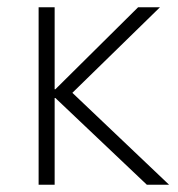

<svg xmlns="http://www.w3.org/2000/svg" viewBox="-20 -507 488 527"><path d="M86 0V-487H130V-262H132L359 -487H419L161 -235V-269L444 0H383L132 -238H130V0Z"/></svg>

Font: Nunito Sans 10pt SemiCondensed ExtraLight
Style: Regular
Weight: 250
Width: 4
Designer: Vernon Adams
Foundry: Vernon Adams
Version: Version 3.101;gftools[0.9.27]